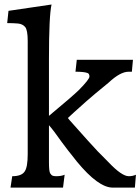

<svg xmlns="http://www.w3.org/2000/svg" viewBox="-20 -853 638 873"><path d="M473.6 -115.2Q533.7 -51.8 565.4 -51.8Q583.5 -51.8 598.1 -58.6L593.3 0H492.2Q427.2 0 330.1 -117.7Q281.2 -178.7 261.2 -206.5L227.5 -252.9Q213.9 -271 202.6 -283.7V-115.2Q202.6 -73.7 208.3 -64.7Q213.9 -55.7 220.5 -53.7Q227.1 -51.8 235.4 -51.8Q259.3 -51.8 273.9 -58.6L266.6 0H27.8L35.6 -51.8Q79.1 -51.8 92.8 -74.2Q106 -94.2 106 -152.8V-666.5Q106 -716.8 94.2 -730.5Q82.5 -744.1 61.5 -746.1Q40.5 -748 12.7 -748L18.6 -803.7L214.4 -832.5Q202.6 -781.2 202.6 -583.5V-326.2Q312.5 -417.5 340.3 -445.3Q386.7 -492.7 386.7 -504.9Q386.7 -518.1 377.9 -521Q362.8 -526.9 323.2 -526.9L329.1 -581.1H584.5L579.6 -526.9H564.9Q526.9 -526.9 474.1 -477.5Q405.3 -421.4 371.6 -391.6Q305.2 -332.5 288.6 -316.4Q289.1 -315.4 296.9 -306.2Q397 -193.4 424.3 -165Z"/></svg>

Font: HeadlandOne
Style: Regular
Weight: 400
Designer: Gary Lonergan
Foundry: Sorkin Type Co.
Version: Version 1.002